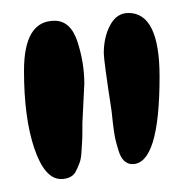

<svg xmlns="http://www.w3.org/2000/svg" viewBox="-20 -666 288 296"><path d="M184 -413Q177 -413 171.5 -418Q166 -423 162.5 -434.5Q159 -446 157.5 -453Q156 -460 154 -476.5Q152 -493 152 -495Q140 -573 140 -584Q140 -609 150 -627.5Q160 -646 178 -646Q226 -646 226 -548Q226 -413 184 -413ZM64 -634Q89 -634 99.5 -601.5Q110 -569 110 -537Q110 -536 107 -476Q107 -472 107 -462.5Q107 -453 106.5 -446.5Q106 -440 105.5 -430.5Q105 -421 102.5 -414.5Q100 -408 97 -402Q94 -396 88 -393Q82 -390 74 -390Q49 -390 33 -437Q17 -484 17 -557Q17 -634 64 -634Z"/></svg>

Font: Because We Mentor
Style: Regular
Weight: 400
Designer: Liz Wetzel, Aaron Williamson, Russ McMullin
Foundry: Red Hat
Version: Version 1.000